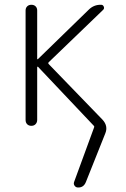

<svg xmlns="http://www.w3.org/2000/svg" viewBox="-20 -540 540 824"><path d="M89.8 -25.4V-495.1Q89.8 -505.9 96.7 -512.7Q103.5 -519.5 114.7 -519.5Q126 -519.5 132.8 -512.7Q139.6 -505.9 139.6 -495.1V-287.1Q139.6 -286.1 140.6 -285.6Q141.6 -285.2 142.6 -286.1L360.4 -498Q382.8 -520.5 414.1 -519.5Q421.9 -519.5 425.3 -511.7Q428.7 -503.9 422.9 -498L189.5 -273.4Q185.5 -269.5 188.5 -265.6L419.9 -26.4Q445.3 1 431.6 33.2L348.6 241.2Q338.9 265.6 314.5 264.6Q305.7 264.6 300.3 257.3Q294.9 250 297.9 241.2L383.8 6.8Q385.7 2 381.8 -1L142.6 -253.9Q140.6 -253.9 139.6 -252.9V-25.4Q139.6 -14.6 132.8 -7.3Q126 0 114.7 0Q103.5 0 96.7 -6.8Q89.8 -13.7 89.8 -25.4Z"/></svg>

Font: Rounded-L Mgen+ 1m light
Style: Regular
Weight: 200
Designer: [Source Han Sans]
Ryoko NISHIZUKA  (kana & ideographs); Paul D. Hunt (Latin, Greek & Cyrillic); Wenlong ZHANG  (bopomofo
Version: Version 1.059.20150602